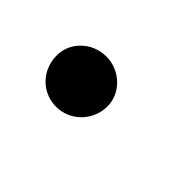

<svg xmlns="http://www.w3.org/2000/svg" viewBox="-32 -228 341 341"><g transform="rotate(45 138.0 -58.0)"><path d="M102.3 5.7C137.1 5.7 165.5 -22.7 166.2 -58.2C166.9 -92.3 137.1 -120.7 102.3 -120.7C67.5 -120.7 37.6 -93.8 38.4 -58.2C39.1 -22.7 66.1 5.7 102.3 5.7Z"/></g></svg>

Font: Magic Ui Pro
Style: Italic
Weight: 400
Italic angle: -9.39999°
Designer: Stefan Endress, Andreas Faust
Version: Version 1.000;FEAKit 1.0